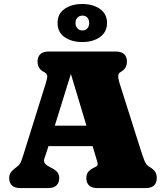

<svg xmlns="http://www.w3.org/2000/svg" viewBox="-20 -964 853 984"><path d="M190.5 -320H502.5V-215H190.5ZM283.5 -51Q283.5 -27.5 269.5 -13.8Q255.5 0 226 0H84.5Q55 0 41 -13.8Q27 -27.5 27 -51Q27 -66.5 33.8 -77.8Q40.5 -89 56 -101L67 -109.5Q76.5 -116.5 82.8 -126.2Q89 -136 100 -171L214.5 -537Q223 -563.5 222 -575.5Q221 -587.5 202 -597Q187 -605 179.8 -618Q172.5 -631 172.5 -649Q172.5 -672.5 186.5 -686.2Q200.5 -700 230 -700H573Q602.5 -700 616.5 -686.2Q630.5 -672.5 630.5 -649Q630.5 -629.5 622.2 -616.5Q614 -603.5 597.5 -594.5Q586.5 -588.5 586 -575.2Q585.5 -562 592 -540L697.5 -207Q712 -161.5 720.5 -140Q729 -118.5 745.5 -109Q767.5 -96 775.5 -83.2Q783.5 -70.5 783.5 -51Q783.5 -27.5 769.5 -13.8Q755.5 0 726 0H480Q450 0 436.2 -13.8Q422.5 -27.5 422.5 -51Q422.5 -69 430.8 -81Q439 -93 455.5 -101.5L471.5 -110Q483.5 -116.5 480.2 -129.2Q477 -142 468.5 -169L336 -609L350 -607L221.5 -193Q214 -169 208.5 -154.8Q203 -140.5 207.8 -130.5Q212.5 -120.5 234.5 -108.5L250.5 -100Q265.5 -92 274.5 -80.8Q283.5 -69.5 283.5 -51ZM401.5 -748.5Q348 -748.5 311.5 -773.5Q275 -798.5 275 -846.5Q275 -894 311.5 -918.8Q348 -943.5 401.5 -943.5Q456.5 -943.5 492.5 -918Q528.5 -892.5 528.5 -846.5Q528.5 -800 492.5 -774.2Q456.5 -748.5 401.5 -748.5ZM402.5 -884Q387 -884 377 -873.8Q367 -863.5 367 -846.5Q367 -829 377 -818.5Q387 -808 403 -808Q418.5 -808 427.8 -818.5Q437 -829 437 -846Q437 -863 427.8 -873.5Q418.5 -884 402.5 -884Z"/></svg>

Font: Fraunces SuperSoft
Style: Regular
Weight: 900
Version: Version 1.000;[b76b70a41]